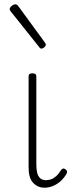

<svg xmlns="http://www.w3.org/2000/svg" viewBox="-20 -856 341 893"><path d="M188 17Q170 17 157 11Q144 5 133.5 -6.5Q123 -18 118 -35.5Q113 -53 113 -77V-500Q113 -508 117 -511.5Q121 -515 130 -515Q140 -515 144.5 -511.5Q149 -508 149 -500V-91Q149 -68 153 -52Q157 -36 167 -27Q177 -18 194 -18Q206 -18 217.5 -22Q229 -26 241 -36.5Q253 -47 264 -65Q268 -71 273.5 -72Q279 -73 285 -68Q290 -65 291.5 -60Q293 -55 290 -49Q279 -29 262.5 -14Q246 1 226.5 9Q207 17 188 17ZM174 -630Q171 -630 168 -631Q165 -632 163 -636L29 -804Q27 -807 26 -809Q25 -811 25 -814Q25 -819 29.5 -824Q34 -829 40 -832.5Q46 -836 51 -836Q58 -836 64 -829L189 -658Q191 -655 192 -652.5Q193 -650 193 -648Q193 -642 186 -636Q179 -630 174 -630Z"/></svg>

Font: Playwrite NG Modern Thin
Style: Regular
Weight: 250
Designer: Veronika Burian, José Scaglione
Foundry: TypeTogether
Version: Version 1.002